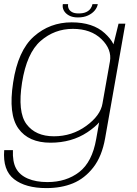

<svg xmlns="http://www.w3.org/2000/svg" viewBox="-27 -708 685 958"><path d="M204.5 230.5Q279.5 230.5 337.5 206.5Q395.5 182.5 438.5 127.5Q481.5 72.5 497.5 -18L598.5 -590H564.5L530 -449.5L453 -14.5Q433 100.5 368.2 150.5Q303.5 200.5 209.5 200.5Q152.5 200.5 111.8 183Q71 165.5 53 132Q35 98.5 37.5 41H-6Q-14 141.5 43.2 186Q100.5 230.5 204.5 230.5ZM225 4Q330.5 4 408.8 -48Q487 -100 496 -150.5L484.5 -192Q474.5 -131.5 403.2 -79.8Q332 -28 242 -28Q150.5 -28 105.2 -88.5Q60 -149 83 -296Q106.5 -443.5 175.8 -503.8Q245 -564 336.5 -564Q426.5 -564 479.2 -512.8Q532 -461.5 521.5 -401L546.5 -439Q555 -488 495.8 -542.2Q436.5 -596.5 330.5 -596.5Q221.5 -596.5 142 -526Q62.5 -455.5 38.5 -296Q14 -137.5 64.8 -66.8Q115.5 4 225 4ZM361.5 -621Q391 -621 412 -630.8Q433 -640.5 445.5 -655.5Q458 -670.5 461 -687.5H434.5Q432.5 -676.5 425.2 -665.8Q418 -655 403.5 -648Q389 -641 365 -641Q343.5 -641 331.5 -648.2Q319.5 -655.5 315.2 -666Q311 -676.5 313 -687.5H286.5Q283.5 -670.5 291.5 -655.5Q299.5 -640.5 317.2 -630.8Q335 -621 361.5 -621Z"/></svg>

Font: Anybody SemiExpanded ExtraLight
Style: Italic
Weight: 250
Width: 6
Italic angle: -10°
Version: Version 1.113;gftools[0.9.25]